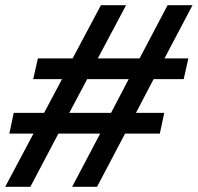

<svg xmlns="http://www.w3.org/2000/svg" viewBox="-21 -720 762 740"><path d="M-1 0 108 -205H15L32 -285H149L218 -415H107L125 -495H259L368 -700H465L356 -495H517L625 -700H721L613 -495H705L687 -415H571L503 -285H612L595 -205H461L353 0H257L365 -205H204L96 0ZM246 -285H407L475 -415H315Z"/></svg>

Font: Rosa Sans Medium
Style: Italic
Weight: 500
Italic angle: -12°
Designer: Pentagram / MCKL
Foundry: Pentagram / MCKL
Version: Version 1.005;September 16, 2019;FontCreator 11.5.0.2425 64-